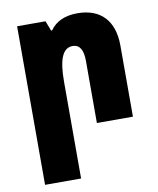

<svg xmlns="http://www.w3.org/2000/svg" viewBox="-85 -584 735 892"><g transform="rotate(-10 282.5 -138.5)"><path d="M55 241H225V-216C225 -321 246 -372 293 -372C326 -372 342 -344 342 -295V0H512V-336C512 -453 450 -518 341 -518C282 -518 238 -498 212 -460H207L189 -507H55Z"/></g></svg>

Font: Noto Sans Armenian Condensed Black
Style: Regular
Weight: 900
Width: 3
Designer: Monotype Design Team
Foundry: Monotype Imaging Inc.
Version: Version 2.008